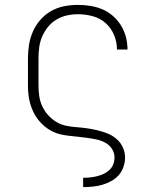

<svg xmlns="http://www.w3.org/2000/svg" viewBox="-20 -558 640 783"><path d="M319 205V167H320Q334 167 348 165.5Q362 164 376 160.5Q390 157 403 151Q416 145 426.5 135Q437 125 442 111.5Q447 98 447 84Q447 65 436.5 49Q426 33 409.5 24Q393 15 374.5 11Q356 7 338 4.5Q320 2 301 0Q282 -2 263.5 -4Q245 -6 227 -10Q209 -14 192.5 -22.5Q176 -31 161.5 -43Q147 -55 135.5 -70Q124 -85 116 -101.5Q108 -118 103 -136Q98 -154 96 -172.5Q94 -191 94 -210V-320Q94 -348 98.5 -376Q103 -404 114.5 -430Q126 -456 145 -477.5Q164 -499 188.5 -513Q213 -527 241 -532.5Q269 -538 298 -538Q323 -538 348.5 -534Q374 -530 397.5 -520Q421 -510 440.5 -493Q460 -476 473.5 -454Q487 -432 493.5 -407Q500 -382 500 -356H457Q457 -387 445 -415.5Q433 -444 410.5 -464Q388 -484 358 -492Q328 -500 298 -500Q275 -500 252.5 -495Q230 -490 210 -478Q190 -466 175.5 -448Q161 -430 152 -409Q143 -388 140 -365.5Q137 -343 137 -320V-210Q137 -188 140 -166.5Q143 -145 152 -125.5Q161 -106 175.5 -89.5Q190 -73 208.5 -61.5Q227 -50 248 -45.5Q269 -41 290.5 -39.5Q312 -38 333.5 -35Q355 -32 376 -27Q397 -22 417.5 -14Q438 -6 454.5 8Q471 22 480.5 42Q490 62 490 84Q490 103 483.5 122.5Q477 142 464 156.5Q451 171 433.5 180.5Q416 190 397.5 195.5Q379 201 359 203Q339 205 320 205Z"/></svg>

Font: Iosevka Curly Slab XLtEx
Style: Regular
Weight: 200
Width: 7
Monospace: yes
Designer: Belleve Invis
Foundry: Belleve Invis
Version: Version 11.1.0; ttfautohint (v1.8.3)